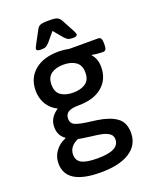

<svg xmlns="http://www.w3.org/2000/svg" viewBox="-168 -809 882 1112"><g transform="rotate(-20 273.0 -253.0)"><path d="M43 79Q43 38 67 5Q91 -28 131 -44L132 -47Q92 -74 92 -127Q92 -185 148 -221Q107 -241 85 -278Q63 -315 63 -362Q63 -439 117 -484.5Q171 -530 266 -530Q295 -530 330 -523H506Q518 -523 523.5 -514.5Q529 -506 529 -487V-474Q529 -455 523.5 -447Q518 -439 507 -439Q493 -439 472 -441Q451 -443 439 -446L438 -444Q467 -412 467 -362Q467 -286 414 -241.5Q361 -197 268 -197Q224 -197 204 -184.5Q184 -172 184 -144Q184 -114 213 -103Q242 -92 303 -85L340 -80Q415 -69 457 -39Q499 -9 499 56Q499 130 436 171Q373 212 256 212Q43 212 43 79ZM370 -363Q370 -408 341 -428.5Q312 -449 265 -449Q218 -449 189.5 -428.5Q161 -408 161 -363Q161 -317 189.5 -297Q218 -277 265 -277Q312 -277 341 -297Q370 -317 370 -363ZM401 60Q401 37 383.5 24.5Q366 12 340.5 6.5Q315 1 270 -4Q217 -11 197 -15Q171 -4 155.5 15Q140 34 140 61Q140 97 169.5 113Q199 129 267 129Q335 129 368 112Q401 95 401 60ZM147 -588Q147 -594 159 -616L200 -692Q207 -706 220 -712Q233 -718 263 -718H282Q312 -718 325 -712Q338 -706 346 -692L387 -616Q389 -612 393.5 -602.5Q398 -593 398 -588Q398 -575 371 -575Q352 -575 341.5 -580Q331 -585 319 -599L273 -654L227 -599Q215 -585 204.5 -580Q194 -575 174 -575Q147 -575 147 -588Z"/></g></svg>

Font: Asap-Medium
Style: Regular
Weight: 500
Designer: Pablo Cosgaya
Foundry: Omnibus-Type
Version: Version 2.000; ttfautohint (v1.8)